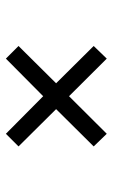

<svg xmlns="http://www.w3.org/2000/svg" viewBox="115 -644 384 655"><g transform="rotate(90 307.5 -316.0)"><path d="M435.9 -487.7 479 -443.1 351.8 -314.9 479 -186.7 435.9 -143.6 307.7 -270.8 179.5 -143.6 136.4 -186.7 263.6 -314.9 136.4 -443.1 179.5 -487.7 307.7 -359Z"/></g></svg>

Font: Fira Code Light
Style: Regular
Weight: 300
Monospace: yes
Designer: Carrois Corporate, Edenspiekermann AG, Nikita Prokopov
Foundry: Carrois Corporate, Edenspiekermann AG, Nikita Prokopov
Version: Version 6.000; ttfautohint (v1.8.2) -l 8 -r 50 -G 200 -x 14 